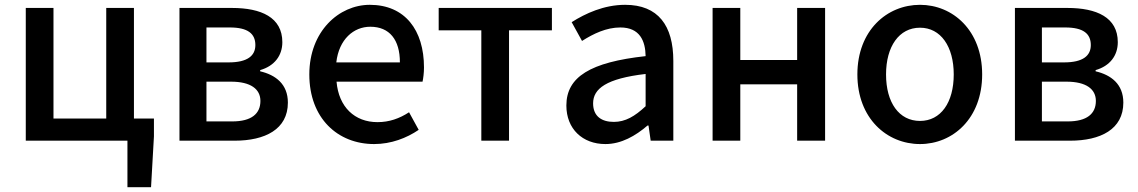

<svg xmlns="http://www.w3.org/2000/svg" viewBox="-20 -584 4724 797"><path d="M509 193H607L619 -18V-92H536V-551H421V-92H202V-551H87V0H509Z M725 0H954C1080 0 1175 -47 1175 -158C1175 -235 1124 -273 1060 -288V-293C1119 -310 1152 -353 1152 -409C1152 -512 1064 -551 943 -551H725ZM837 -325V-470H934C1009 -470 1040 -444 1040 -397C1040 -353 1008 -325 929 -325ZM837 -80V-245H939C1021 -245 1061 -214 1061 -165C1061 -112 1024 -80 944 -80Z M1533 14C1604 14 1668 -11 1718 -45L1678 -118C1638 -92 1596 -77 1547 -77C1452 -77 1386 -140 1377 -245H1734C1737 -259 1740 -281 1740 -304C1740 -459 1661 -564 1515 -564C1387 -564 1264 -454 1264 -275C1264 -93 1382 14 1533 14ZM1376 -325C1387 -421 1448 -473 1517 -473C1597 -473 1640 -419 1640 -325Z M1978 0H2093V-458H2271V-551H1801V-458H1978Z M2493 14C2559 14 2618 -20 2668 -63H2672L2681 0H2775V-331C2775 -478 2712 -564 2575 -564C2487 -564 2410 -528 2353 -492L2396 -414C2443 -444 2497 -470 2555 -470C2636 -470 2659 -414 2660 -351C2431 -326 2331 -265 2331 -146C2331 -49 2398 14 2493 14ZM2528 -78C2479 -78 2442 -100 2442 -155C2442 -216 2497 -258 2660 -277V-143C2615 -101 2576 -78 2528 -78Z M2938 0H3053V-234H3289V0H3405V-551H3289V-335H3053V-551H2938Z M3799 14C3935 14 4057 -92 4057 -275C4057 -458 3935 -564 3799 -564C3662 -564 3539 -458 3539 -275C3539 -92 3662 14 3799 14ZM3799 -82C3712 -82 3658 -158 3658 -275C3658 -391 3712 -469 3799 -469C3885 -469 3939 -391 3939 -275C3939 -158 3885 -82 3799 -82Z M4193 0H4422C4548 0 4643 -47 4643 -158C4643 -235 4592 -273 4528 -288V-293C4587 -310 4620 -353 4620 -409C4620 -512 4532 -551 4411 -551H4193ZM4305 -325V-470H4402C4477 -470 4508 -444 4508 -397C4508 -353 4476 -325 4397 -325ZM4305 -80V-245H4407C4489 -245 4529 -214 4529 -165C4529 -112 4492 -80 4412 -80Z"/></svg>

Font: Noto Sans TC Medium
Style: Regular
Weight: 500
Designer: Ryoko NISHIZUKA 西塚涼子 (kana, bopomofo & ideographs); Paul D. Hunt (Latin, Greek & Cyrillic); Sandoll Communications 산돌커뮤니
Foundry: Adobe
Version: Version 2.004;hotconv 1.0.118;makeotfexe 2.5.65603